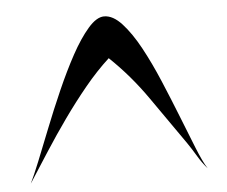

<svg xmlns="http://www.w3.org/2000/svg" viewBox="-41 -772 659 557"><g transform="rotate(-5 288.5 -493.5)"><path d="M281 -726Q307 -726 333 -697.5Q359 -669 383.5 -624Q408 -579 431 -524.5Q454 -470 474.5 -418Q495 -366 512 -323.5Q529 -281 542 -261Q527 -278 514.5 -299Q502 -320 489 -339Q442 -406 393 -476.5Q344 -547 284 -604Q247 -570 212.5 -528Q178 -486 146 -441Q114 -396 84 -349.5Q54 -303 27 -261Q37 -281 54 -323Q71 -365 91.5 -417Q112 -469 136 -523.5Q160 -578 184.5 -623Q209 -668 234 -697Q259 -726 281 -726Z"/></g></svg>

Font: Gloria
Style: Regular
Weight: 400
Designer: Peter Wiegel
Foundry: Peter Wiegel
Version: Version 1.000